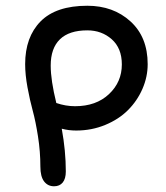

<svg xmlns="http://www.w3.org/2000/svg" viewBox="-20 -713 579 671"><path d="M168.9 -62Q147 -62 134 -79.1Q121.1 -96.2 121.1 -130.9Q121.1 -183.1 112.8 -236.1Q104.5 -289.1 94.5 -325.7Q84.5 -362.3 76.2 -407Q67.9 -451.7 67.9 -488.8Q67.9 -583.5 121.8 -638.2Q175.8 -692.9 285.2 -692.9Q376 -692.9 436 -638.2Q496.1 -583.5 496.1 -488.8Q496.1 -444.3 477.8 -402.3Q459.5 -360.4 427.2 -328.1Q395 -295.9 347.7 -276.4Q300.3 -256.8 246.1 -256.8Q220.2 -256.8 195.8 -263.2Q210 -185.5 210 -113.8Q210 -88.4 199.2 -75.2Q188.5 -62 168.9 -62ZM157.2 -483.9Q157.2 -432.6 176.8 -353Q209.5 -341.8 242.2 -341.8Q315.9 -341.8 360.8 -384Q405.8 -426.3 405.8 -487.8Q405.8 -544.4 370.6 -575.7Q335.4 -606.9 285.2 -606.9Q221.7 -606.9 189.5 -575.7Q157.2 -544.4 157.2 -483.9Z"/></svg>

Font: Shantell Sans Irregular Bouncy
Style: Regular
Weight: 400
Designer: Stephen Nixon, Anya Danilova, Shantell Martin
Foundry: Arrow Type
Version: Version 1.006;[9816181b4]